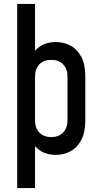

<svg xmlns="http://www.w3.org/2000/svg" viewBox="-20 -770 505 970"><path d="M67 180V-750H157V-470L141.5 -490.5Q159 -522.5 189 -540Q219 -557.5 261.5 -557.5Q302.5 -557.5 336.2 -539.5Q370 -521.5 390.5 -483Q411 -444.5 411 -383.5V-162Q411 -101 390.5 -62.5Q370 -24 336.2 -5.8Q302.5 12.5 261.5 12.5Q219 12.5 189 -5.2Q159 -23 141.5 -54.5L157 -75V180ZM238.5 -77.5Q277.5 -77.5 299.2 -101Q321 -124.5 321 -162V-383.5Q321 -421.5 299.2 -444.5Q277.5 -467.5 238.5 -467.5Q200 -467.5 178.5 -444.5Q157 -421.5 157 -383.5V-161.5Q157 -124 178.5 -100.8Q200 -77.5 238.5 -77.5Z"/></svg>

Font: Mohave Light Medium
Style: Regular
Weight: 500
Version: Version 2.003